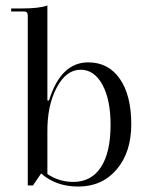

<svg xmlns="http://www.w3.org/2000/svg" viewBox="-20 -673 539 705"><path d="M267 12Q186 12 131 -36L101 8H82V-616Q82 -631 68 -631H21V-642H62Q125 -642 154 -653V-304H160Q203 -444 304 -444Q378 -444 420 -383.5Q462 -323 462 -217Q462 -114 408.5 -51Q355 12 267 12ZM249 -5Q315 -5 350.5 -59Q386 -113 386 -215Q386 -307 356 -362Q326 -417 276 -417Q223 -417 188 -351Q153 -285 154 -188V-34Q197 -5 249 -5Z"/></svg>

Font: Arapey Regular-Display
Style: Regular
Weight: 400
Designer: Eduardo Rodriguez Tunni
Foundry: Eduardo Rodriguez Tunni
Version: Version 4.000